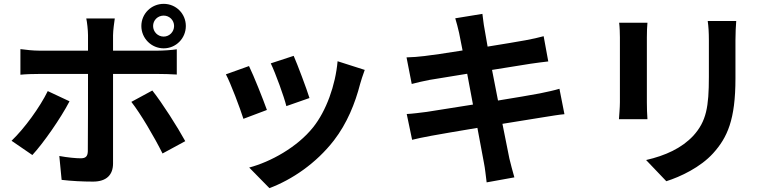

<svg xmlns="http://www.w3.org/2000/svg" viewBox="-20 -885 4040 997"><path d="M830 -804C860 -804 884 -780 884 -750C884 -720 860 -695 830 -695C799 -695 775 -720 775 -750C775 -780 799 -804 830 -804ZM830 -634C894 -634 945 -686 945 -750C945 -814 894 -865 830 -865C766 -865 714 -814 714 -750C714 -686 766 -634 830 -634ZM228 -412C187 -328 107 -218 40 -154L148 -80C203 -139 295 -270 341 -359ZM801 -501C828 -501 867 -500 898 -498V-629C872 -625 828 -622 800 -622H567V-702C567 -727 574 -775 576 -789H428C432 -772 437 -728 437 -702V-622H183C152 -622 116 -626 86 -630V-497C114 -500 153 -501 183 -501H437V-500C437 -453 437 -136 436 -99C435 -73 425 -63 399 -63C375 -63 331 -67 288 -75L300 49C351 55 409 58 463 58C534 58 567 22 567 -36V-501ZM662 -356C710 -295 781 -174 824 -88L942 -152C902 -225 822 -351 771 -415Z M1505 -595 1386 -556C1411 -504 1455 -383 1467 -334L1587 -376C1573 -422 1524 -552 1505 -595ZM1733 -567C1722 -442 1674 -309 1606 -224C1523 -120 1384 -44 1274 -15L1379 92C1496 48 1621 -36 1714 -156C1782 -244 1824 -348 1850 -449C1856 -469 1862 -490 1874 -522ZM1273 -542 1153 -499C1177 -455 1227 -322 1244 -268L1366 -314C1346 -370 1298 -491 1273 -542Z M2885 -424C2859 -416 2822 -408 2783 -400C2738 -391 2656 -378 2566 -363L2535 -522L2735 -554C2765 -558 2805 -564 2827 -566L2803 -697C2779 -690 2741 -682 2709 -676C2673 -669 2597 -657 2512 -643C2504 -688 2498 -721 2496 -735C2491 -759 2488 -793 2485 -813L2344 -790C2351 -766 2358 -742 2364 -714C2367 -698 2374 -665 2382 -623C2296 -609 2219 -598 2184 -594C2153 -590 2123 -588 2091 -587L2118 -449C2148 -457 2175 -463 2210 -470C2241 -475 2318 -488 2406 -502L2436 -342C2335 -326 2242 -311 2196 -304C2164 -300 2119 -294 2092 -293L2120 -159C2143 -165 2177 -172 2220 -180C2263 -188 2357 -204 2459 -221C2475 -137 2488 -68 2493 -39C2499 -10 2502 24 2507 62L2651 36C2642 4 2632 -32 2625 -62C2619 -93 2605 -160 2589 -242C2677 -256 2758 -269 2806 -277C2844 -283 2885 -290 2911 -292Z M3195 -767C3198 -745 3199 -710 3199 -691V-354C3199 -324 3195 -285 3194 -266H3342C3340 -289 3339 -328 3339 -353V-691C3339 -723 3340 -745 3342 -767ZM3655 -776C3659 -748 3661 -716 3661 -676V-486C3661 -330 3648 -255 3580 -180C3519 -115 3435 -77 3335 -54L3440 56C3513 33 3617 -16 3683 -89C3757 -171 3799 -263 3799 -478V-676C3799 -716 3801 -748 3803 -776Z"/></svg>

Font: Source Han Sans SC Bold
Style: Regular
Weight: 700
Designer: Ryoko NISHIZUKA (kana & ideographs); Paul D. Hunt (Latin, Greek & Cyrillic); Wenlong ZHANG (bopomofo); Sandoll Communica
Foundry: Adobe Systems Incorporated
Version: Version 1.001;PS 1.001;hotconv 1.0.78;makeotf.lib2.5.61930